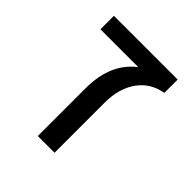

<svg xmlns="http://www.w3.org/2000/svg" viewBox="-152 -625 728 728"><g transform="rotate(45 211.5 -261.0)"><path d="M248 -452.1H44.9V-524.4H386.7V-453.1Q322.3 -441.4 287.6 -391.6Q252.9 -341.8 252.9 -267.6V2H163.1V-253.9Q163.1 -387.7 248 -452.1Z"/></g></svg>

Font: irohakakuC Regular
Style: Regular
Weight: 400
Designer: [Source Han Sans]
Ryoko NISHIZUKA Ë•øÂ°öÊ∂ºÂ≠ê (kana & ideographs); Paul D. Hunt (Latin, Greek & Cyrillic); Wenlong ZHAN
Version: Version 1.001.20160904